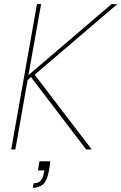

<svg xmlns="http://www.w3.org/2000/svg" viewBox="-20 -720 585 925"><path d="M34 0 158 -700H178L117 -358L517 -700H545L147 -360L422 0H395L129 -349L113 -334L54 0ZM138 185 142 163Q166 163 177 149.5Q188 136 191 113L194 101H163L170 57H222Q221 69 219.5 80Q218 91 216 101Q207 154 185.5 169.5Q164 185 138 185Z"/></svg>

Font: DM Sans 18pt Thin
Style: Italic
Weight: 250
Italic angle: -10°
Designer: Colophon Foundry, Jonny Pinhorn
Foundry: Colophon Foundry
Version: Version 4.004;gftools[0.9.30]